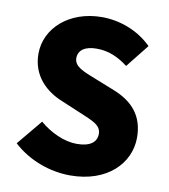

<svg xmlns="http://www.w3.org/2000/svg" viewBox="-85 -831 810 918"><g transform="rotate(10 319.5 -372.0)"><path d="M317 14C497 14 601 -95 601 -219C601 -324 546 -386 454 -423L361 -460C295 -486 249 -502 249 -544C249 -583 282 -605 337 -605C395 -605 441 -585 490 -548L579 -660C514 -725 423 -758 337 -758C179 -758 67 -658 67 -533C67 -425 140 -360 218 -329L313 -289C377 -262 418 -248 418 -205C418 -165 387 -140 321 -140C262 -140 193 -171 141 -216L39 -93C116 -22 220 14 317 14Z"/></g></svg>

Font: Noto Sans TC Black
Style: Regular
Weight: 900
Designer: Ryoko NISHIZUKA 西塚涼子 (kana, bopomofo & ideographs); Paul D. Hunt (Latin, Greek & Cyrillic); Sandoll Communications 산돌커뮤니
Foundry: Adobe
Version: Version 2.004;hotconv 1.0.118;makeotfexe 2.5.65603